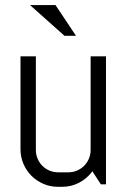

<svg xmlns="http://www.w3.org/2000/svg" viewBox="-20 -720 494 750"><path d="M374 0 340.8 -50.8Q320.3 -22.9 289.6 -6.6Q258.8 9.8 222.2 9.8H207Q176.8 9.8 149.9 -1.7Q123 -13.2 103 -33.2Q83 -53.2 71.5 -80.1Q60.1 -106.9 60.1 -137.2V-500H120.1V-133.8Q120.1 -115.7 127 -99.9Q133.8 -84 145.5 -72.3Q157.2 -60.5 173.1 -53.7Q189 -46.9 207 -46.9H247.1Q265.1 -46.9 281 -53.7Q296.9 -60.5 308.6 -72.3Q320.3 -84 327.1 -99.9Q334 -115.7 334 -133.8V-500H394V0ZM97.2 -700.2H196.8L276.9 -580.1H231.9Z"/></svg>

Font: Abel
Style: Regular
Weight: 400
Designer: Matthew Desmond
Foundry: Matthew Desmond
Version: Version 1.003